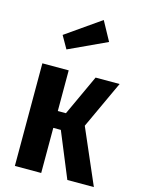

<svg xmlns="http://www.w3.org/2000/svg" viewBox="-123 -888 704 958"><g transform="rotate(15 229.5 -409.0)"><path d="M450 -530 336 -284 459 0H322L226 -233H187V0H51V-530H187V-320H229L326 -530ZM291 -818 345 -719 149 -628 112 -693Z"/></g></svg>

Font: Fira Sans Extra Condensed SemiBold
Style: Regular
Weight: 600
Width: 1
Designer: Carrois Corporate & Edenspiekermann AG
Foundry: Carrois Corporate GbR & Edenspiekermann AG
Version: Version 4.203